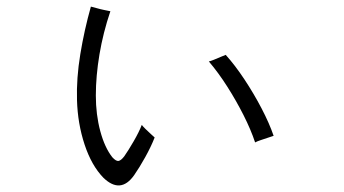

<svg xmlns="http://www.w3.org/2000/svg" viewBox="-20 -548 1040 581"><path d="M293 -10Q257 -47 236 -110.5Q215 -174 213 -245Q211 -311 223 -384Q235 -457 255 -528Q260 -527 272 -523.5Q284 -520 296.5 -517.5Q309 -515 314 -514Q292 -449 281 -383.5Q270 -318 270 -259Q270 -201 283.5 -151Q297 -101 320 -72Q331 -60 338.5 -61Q346 -62 356 -75Q368 -92 384.5 -120.5Q401 -149 409 -170Q412 -166 420.5 -157.5Q429 -149 437.5 -141.5Q446 -134 448 -132Q437 -104 419.5 -72.5Q402 -41 386 -18Q345 40 293 -10ZM752 -117Q739 -156 717 -199.5Q695 -243 668 -285.5Q641 -328 612 -362Q617 -363 628 -367.5Q639 -372 649.5 -376.5Q660 -381 663 -382Q691 -351 719.5 -308Q748 -265 771.5 -220Q795 -175 808 -137Q805 -136 793 -132Q781 -128 769 -124Q757 -120 752 -117Z"/></svg>

Font: Zen Kaku Gothic Antique
Style: Regular
Weight: 400
Designer: Yoshimichi Ohira
Foundry: Positype
Version: Version 1.001